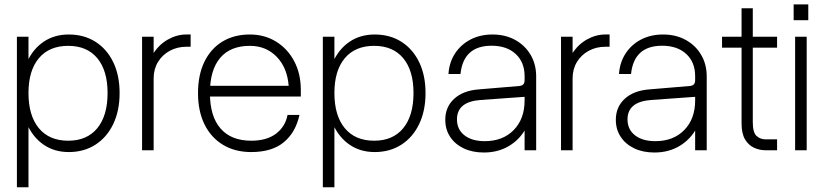

<svg xmlns="http://www.w3.org/2000/svg" viewBox="-20 -662 3628 846"><path d="M54.5 -500V163H105.5V-500ZM72.5 -252Q72.5 -174 98.8 -115.5Q125 -57 172.2 -24.5Q219.5 8 283 8Q350 8 400.5 -24.5Q451 -57 479 -115.5Q507 -174 507 -252Q507 -330 479 -388Q451 -446 400.5 -478Q350 -510 283 -510Q219.5 -510 172.2 -478Q125 -446 98.8 -388Q72.5 -330 72.5 -252ZM454 -252Q454 -152.5 408.8 -97.2Q363.5 -42 280.5 -42Q197 -42 151.2 -97.2Q105.5 -152.5 105.5 -252Q105.5 -351 151.2 -405.5Q197 -460 280.5 -460Q363.5 -460 408.8 -405.5Q454 -351 454 -252Z M820 -456V-510H800.5Q759 -510 719.2 -487.5Q679.5 -465 653.5 -423Q627.5 -381 627.5 -322.5L657 -316.5Q657 -357.5 676.2 -389Q695.5 -420.5 728.2 -438.2Q761 -456 801.5 -456ZM606 -500V0H657V-500Z M852.5 -252Q852.5 -172 881.2 -113.8Q910 -55.5 962.8 -23.8Q1015.5 8 1087 8Q1178 8 1230.2 -35Q1282.5 -78 1299.5 -155.5H1247Q1237 -104 1196.2 -73Q1155.5 -42 1087 -42Q998.5 -42 951.8 -95.8Q905 -149.5 905 -252Q905 -353.5 950 -406.8Q995 -460 1081 -460Q1152 -460 1198.8 -412.2Q1245.5 -364.5 1252 -284H896.5V-236.5H1305.5V-265.5Q1305.5 -336.5 1276.8 -391.5Q1248 -446.5 1197.2 -478.2Q1146.5 -510 1081 -510Q1011.5 -510 960 -478.8Q908.5 -447.5 880.5 -389.5Q852.5 -331.5 852.5 -252Z M1402.5 -500V163H1453.5V-500ZM1420.5 -252Q1420.5 -174 1446.8 -115.5Q1473 -57 1520.2 -24.5Q1567.5 8 1631 8Q1698 8 1748.5 -24.5Q1799 -57 1827 -115.5Q1855 -174 1855 -252Q1855 -330 1827 -388Q1799 -446 1748.5 -478Q1698 -510 1631 -510Q1567.5 -510 1520.2 -478Q1473 -446 1446.8 -388Q1420.5 -330 1420.5 -252ZM1802 -252Q1802 -152.5 1756.8 -97.2Q1711.5 -42 1628.5 -42Q1545 -42 1499.2 -97.2Q1453.5 -152.5 1453.5 -252Q1453.5 -351 1499.2 -405.5Q1545 -460 1628.5 -460Q1711.5 -460 1756.8 -405.5Q1802 -351 1802 -252Z M2342.5 -325Q2342.5 -379 2317.8 -420.8Q2293 -462.5 2249.8 -486.2Q2206.5 -510 2150 -510Q2096 -510 2053.5 -488Q2011 -466 1985.2 -426.8Q1959.5 -387.5 1956 -336H2009Q2022 -460.5 2146 -460.5Q2213 -460.5 2252.2 -424.2Q2291.5 -388 2291.5 -326V0H2342.5ZM2326.5 -219.5H2291.5Q2291.5 -138 2243.5 -89Q2195.5 -40 2116 -40Q2059.5 -40 2026.5 -65.8Q1993.5 -91.5 1993.5 -136Q1993.5 -214 2098 -221.5L2293.5 -235.5L2291.5 -309Q2291.5 -296.5 2285.8 -290.2Q2280 -284 2267 -283L2088 -268Q2020 -262.5 1981 -226.5Q1942 -190.5 1942 -134Q1942 -91.5 1963.5 -59Q1985 -26.5 2023.2 -8.2Q2061.5 10 2112 10Q2175 10 2223.5 -19.2Q2272 -48.5 2299.2 -100.2Q2326.5 -152 2326.5 -219.5Z M2666 -456V-510H2646.5Q2605 -510 2565.2 -487.5Q2525.5 -465 2499.5 -423Q2473.5 -381 2473.5 -322.5L2503 -316.5Q2503 -357.5 2522.2 -389Q2541.5 -420.5 2574.2 -438.2Q2607 -456 2647.5 -456ZM2452 -500V0H2503V-500Z M3094 -325Q3094 -379 3069.2 -420.8Q3044.5 -462.5 3001.2 -486.2Q2958 -510 2901.5 -510Q2847.5 -510 2805 -488Q2762.5 -466 2736.8 -426.8Q2711 -387.5 2707.5 -336H2760.5Q2773.5 -460.5 2897.5 -460.5Q2964.5 -460.5 3003.8 -424.2Q3043 -388 3043 -326V0H3094ZM3078 -219.5H3043Q3043 -138 2995 -89Q2947 -40 2867.5 -40Q2811 -40 2778 -65.8Q2745 -91.5 2745 -136Q2745 -214 2849.5 -221.5L3045 -235.5L3043 -309Q3043 -296.5 3037.2 -290.2Q3031.5 -284 3018.5 -283L2839.5 -268Q2771.5 -262.5 2732.5 -226.5Q2693.5 -190.5 2693.5 -134Q2693.5 -91.5 2715 -59Q2736.5 -26.5 2774.8 -8.2Q2813 10 2863.5 10Q2926.5 10 2975 -19.2Q3023.5 -48.5 3050.8 -100.2Q3078 -152 3078 -219.5Z M3161.5 -500V-452H3404V-500ZM3404 -48H3353Q3330 -48 3313.5 -63Q3297 -78 3297 -124V-625.5H3247.5V-118Q3247.5 -73 3263.2 -47.2Q3279 -21.5 3303 -10.8Q3327 0 3352 0H3404Z M3477 -642.5V-573H3541.5V-642.5ZM3483.5 -500V0H3534.5V-500Z"/></svg>

Font: Overused Grotesk Light
Style: Regular
Weight: 300
Designer: RandomMaerks
Version: Version 0.005